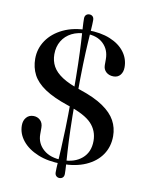

<svg xmlns="http://www.w3.org/2000/svg" viewBox="-92 -842 749 977"><g transform="rotate(10 282.0 -353.0)"><path d="M294.5 -696Q362.5 -696 411.2 -676Q460 -656 486.2 -621.2Q512.5 -586.5 512.5 -542.5Q512.5 -518 499.8 -502.5Q487 -487 465 -487Q441.5 -487 426.5 -500.5Q411.5 -514 411.5 -536V-566.5Q411.5 -615.5 379.5 -646.2Q347.5 -677 291 -677Q248.5 -677 216.5 -660.8Q184.5 -644.5 166.8 -615Q149 -585.5 149 -546Q149 -512 164.2 -484Q179.5 -456 214.8 -433Q250 -410 311 -390Q386.5 -365 431.2 -334.2Q476 -303.5 496 -267Q516 -230.5 516 -187Q516 -132.5 487.8 -91Q459.5 -49.5 407.2 -26.2Q355 -3 283 -3Q212 -3 159.5 -24.5Q107 -46 78 -82Q49 -118 49 -161Q49 -186 62.8 -202Q76.5 -218 99.5 -218Q120.5 -218 134.8 -204.2Q149 -190.5 149 -166.5V-132.5Q149 -85 184.8 -53.8Q220.5 -22.5 283 -22.5Q346 -22.5 384 -55.2Q422 -88 422 -146Q422 -198.5 387 -235.5Q352 -272.5 261 -302Q185 -327.5 140.2 -357.5Q95.5 -387.5 76.2 -424.5Q57 -461.5 57 -507Q57 -559 86.2 -602Q115.5 -645 169 -670.5Q222.5 -696 294.5 -696ZM300 -361.5H278.5Q278.5 -453.5 276.8 -518.8Q275 -584 272.5 -628.2Q270 -672.5 268 -701.5Q266 -730.5 266 -751Q266 -763.5 272.8 -770Q279.5 -776.5 290 -776.5Q300 -776.5 306.8 -770Q313.5 -763.5 313.5 -750.5Q313.5 -732 311.5 -703.5Q309.5 -675 306.8 -630.5Q304 -586 302 -520.2Q300 -454.5 300 -361.5ZM272.5 -339H294Q294 -248 296 -183.5Q298 -119 300.8 -75Q303.5 -31 305.5 -2.5Q307.5 26 307.5 44.5Q307.5 57 300.8 63.5Q294 70 283.5 70Q274 70 267 63.5Q260 57 260 44.5Q260 24 262 -4.8Q264 -33.5 266.2 -77Q268.5 -120.5 270.5 -184.5Q272.5 -248.5 272.5 -339Z"/></g></svg>

Font: Fraunces 60pt
Style: Regular
Weight: 400
Version: Version 1.000;[b76b70a41]